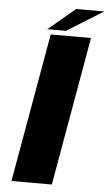

<svg xmlns="http://www.w3.org/2000/svg" viewBox="-61 -969 570 1009"><g transform="rotate(5 223.5 -465.0)"><path d="M39 0 177.5 -785H390L252 0ZM157 -811 299 -930H447L255 -811Z"/></g></svg>

Font: Anybody UltraExpanded Regular
Style: Bold Italic
Weight: 700
Width: 9
Italic angle: -10°
Designer: Tyler Finck
Foundry: Etcetera Type Company
Version: Version 1.010; ttfautohint (v1.8.3) -l 8 -r 50 -G 200 -x 14 